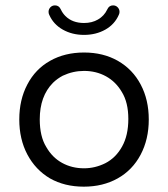

<svg xmlns="http://www.w3.org/2000/svg" viewBox="-20 -700 634 724"><path d="M296.9 -65.4Q251 -65.4 213.9 -85.9Q176.8 -106.4 154.3 -146Q129.9 -185.5 129.9 -250Q129.9 -337.4 179.7 -387.7Q196.3 -403.8 216.8 -414.6Q255.4 -432.6 296.9 -432.6Q342.8 -432.6 379.9 -412.1Q417 -391.6 439.5 -353Q463.9 -313.5 463.9 -251.5Q463.9 -189.5 440.4 -147.5Q417 -105 377 -84.5Q338.4 -65.4 296.9 -65.4ZM510.7 -380.9Q480.5 -438.5 424.3 -470.7Q369.1 -502 296.9 -502Q224.6 -502 168.9 -470.7Q113.3 -439.5 83 -381.3Q52.7 -323.7 52.7 -249.5Q52.7 -175.3 83 -117.7Q113.8 -59.6 168.5 -27.3Q223.6 3.9 295.9 3.9Q368.2 3.9 423.8 -27.3Q479.5 -58.6 510.3 -116.7Q541 -174.8 541 -249.3Q541 -323.7 510.7 -380.9ZM377.4 -588.4Q412.6 -608.4 428.2 -644.5Q430.7 -649.4 430.7 -655.3Q430.7 -665.5 423.3 -672.9Q416.5 -679.7 406.2 -679.7Q391.1 -679.7 384.3 -664.1Q373 -640.1 349.6 -626.5Q327.1 -613.3 296.9 -613.3Q252.9 -613.3 226.6 -639.6Q215.8 -650.4 209.5 -664.1Q202.6 -679.7 187.5 -679.7Q176.8 -679.7 169.9 -672.4Q163.1 -665 163.1 -655.3Q163.1 -649.4 165.5 -644.5Q181.2 -608.4 216.6 -588.4Q252 -568.4 296.9 -568.4Q341.8 -568.4 377.4 -588.4Z"/></svg>

Font: YuPearl-Light
Style: Light
Weight: 300
Designer: Max Yao
Foundry: Max-Everyday
Version: Version 1.011; ttfautohint (v1.8.3)